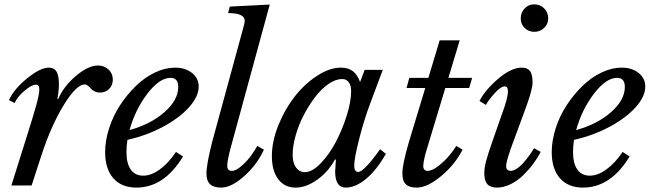

<svg xmlns="http://www.w3.org/2000/svg" viewBox="-20 -850 2990 880"><path d="M46.9 -377.9 21 -391.1Q43.5 -441.4 104 -490.7Q164.6 -540 204.1 -540Q228 -540 239 -522Q250 -503.9 250 -463.9Q250 -434.1 243.2 -397.9L246.1 -395Q271 -453.6 327.6 -501.7Q384.3 -549.8 429.2 -549.8Q458 -549.8 477.5 -531.2Q497.1 -512.7 497.1 -485.8Q497.1 -459.5 480.5 -442.6Q463.9 -425.8 438 -425.8Q423.8 -425.8 412.8 -431.6Q401.9 -437.5 396.2 -444.3Q390.6 -451.2 383.3 -457Q376 -462.9 368.2 -462.9Q330.1 -462.9 272 -368.2Q213.9 -273.4 169.9 -138.2L125 0H32.2L97.2 -207Q134.8 -325.7 147.5 -372.3Q160.2 -418.9 160.2 -439.9Q160.2 -461.9 145 -461.9Q125 -461.9 92.3 -434.1Q59.6 -406.2 46.9 -377.9Z M786.6 -153.8 818.8 -132.8Q732.4 9.8 605 9.8Q537.1 9.8 499.5 -33Q461.9 -75.7 461.9 -152.8Q461.9 -206.5 480.5 -263.4Q499 -320.3 531 -368.9Q563 -417.5 603.3 -456.5Q643.6 -495.6 690.4 -517.8Q737.3 -540 781.7 -540Q829.6 -540 860.1 -515.6Q890.6 -491.2 890.6 -453.1Q890.6 -407.7 846.4 -358.4Q802.2 -309.1 726.8 -268.8Q651.4 -228.5 564 -209Q559.6 -180.7 559.6 -153.8Q559.6 -100.6 579.3 -72.8Q599.1 -44.9 636.7 -44.9Q673.3 -44.9 713.1 -74Q752.9 -103 786.6 -153.8ZM761.7 -493.2Q710.9 -493.2 655.5 -420.7Q600.1 -348.1 573.7 -253.9Q670.4 -280.3 733.6 -335.9Q796.9 -391.6 796.9 -451.2Q796.9 -493.2 761.7 -493.2Z M953.1 -202.1 1086.4 -690.9Q1088.4 -698.7 1092.8 -714.1Q1097.2 -729.5 1099.4 -739.5Q1101.6 -749.5 1101.6 -754.9Q1101.6 -790 1025.4 -790L1033.2 -819.8L1216.3 -829.1L1037.1 -171.9Q1021.5 -114.3 1021.5 -89.8Q1021.5 -66.9 1042.5 -66.9Q1062 -66.9 1088.1 -90.3Q1114.3 -113.8 1131.6 -137.9Q1148.9 -162.1 1159.2 -181.2L1189.5 -164.1Q1158.7 -95.7 1099.6 -43Q1040.5 9.8 994.1 9.8Q959.5 9.8 942.9 -5.6Q926.3 -21 926.3 -55.2Q926.3 -97.2 953.1 -202.1Z M1548.3 -487.8Q1518.6 -487.8 1485.6 -465.1Q1452.6 -442.4 1424.1 -404.8Q1395.5 -367.2 1372.1 -322.3Q1348.6 -277.3 1335 -229Q1321.3 -180.7 1321.3 -140.1Q1321.3 -104 1336.7 -82.5Q1352.1 -61 1377.4 -61Q1410.6 -61 1449.5 -101.1Q1488.3 -141.1 1518.6 -198.2Q1548.8 -255.4 1569.1 -320.1Q1589.4 -384.8 1589.4 -432.1Q1589.4 -458 1578.4 -472.9Q1567.4 -487.8 1548.3 -487.8ZM1630.4 -474.1 1651.4 -529.8H1734.4L1677.2 -377Q1648.9 -302.2 1626.2 -213.1Q1603.5 -124 1603.5 -90.8Q1603.5 -62 1622.1 -62Q1647.5 -62 1722.2 -166L1748.5 -145Q1707.5 -71.8 1658.7 -31Q1609.9 9.8 1564.5 9.8Q1516.1 9.8 1516.1 -64.9Q1516.1 -72.8 1519.5 -118.2L1515.1 -119.1Q1485.8 -63.5 1434.8 -26.9Q1383.8 9.8 1334.5 9.8Q1284.2 9.8 1255.1 -28.8Q1226.1 -67.4 1226.1 -134.8Q1226.1 -201.7 1255.6 -275.4Q1285.2 -349.1 1330.1 -406.7Q1375 -464.4 1432.6 -502.2Q1490.2 -540 1542.5 -540Q1575.7 -540 1596.7 -524.2Q1617.7 -508.3 1630.4 -474.1Z M2130.4 -446.8H2021L1938 -171.9Q1921.4 -118.7 1919.9 -89.8Q1919.9 -66.9 1939.9 -66.9Q1961.4 -66.9 1990.7 -90.3Q2020 -113.8 2040 -138.2Q2060.1 -162.6 2071.3 -181.2L2100.1 -164.1Q2065.4 -95.7 2002 -43Q1938.5 9.8 1890.1 9.8Q1855.5 9.8 1839.8 -5.6Q1824.2 -21 1824.2 -55.2Q1824.2 -97.7 1855 -202.1L1929.2 -446.8H1843.3L1856 -493.2H1943.4L1995.1 -665H2086.9L2035.2 -493.2H2144Z M2236.8 -202.1 2281.7 -330.1Q2308.1 -401.9 2308.1 -431.2Q2308.1 -454.1 2293.9 -454.1Q2275.4 -454.1 2247.3 -422.9Q2219.2 -391.6 2207 -369.1L2177.7 -387.2Q2203.6 -438 2263.4 -489Q2323.2 -540 2371.1 -540Q2397 -540 2408.9 -524.9Q2420.9 -509.8 2420.9 -473.1Q2420.9 -464.8 2419.4 -455.3Q2418 -445.8 2414.6 -432.9Q2411.1 -419.9 2408 -408.9Q2404.8 -397.9 2398.2 -379.4Q2391.6 -360.8 2387 -347.9Q2382.3 -335 2373 -309.8Q2363.8 -284.7 2357.9 -269L2320.8 -168Q2299.8 -106.9 2299.8 -89.8Q2299.8 -66.9 2320.8 -66.9Q2334.5 -66.9 2351.6 -79.1Q2368.7 -91.3 2383.8 -109.4Q2398.9 -127.4 2409.9 -143.1Q2420.9 -158.7 2427.7 -170.9L2458 -153.8Q2444.8 -127.4 2425 -100.6Q2405.3 -73.7 2379.4 -48.1Q2353.5 -22.5 2321.3 -6.3Q2289.1 9.8 2257.8 9.8Q2228 9.8 2213.9 -5.6Q2199.7 -21 2199.7 -55.2Q2199.7 -81.5 2208.3 -113Q2216.8 -144.5 2236.8 -202.1ZM2428.7 -704.1Q2403.3 -704.1 2385 -721.4Q2366.7 -738.8 2366.7 -765.1Q2366.7 -792.5 2384.5 -811.3Q2402.3 -830.1 2428.7 -830.1Q2456.1 -830.1 2474.4 -811.3Q2492.7 -792.5 2492.7 -766.1Q2492.7 -739.7 2473.9 -721.9Q2455.1 -704.1 2428.7 -704.1Z M2833.5 -153.8 2865.7 -132.8Q2779.3 9.8 2651.9 9.8Q2584 9.8 2546.4 -33Q2508.8 -75.7 2508.8 -152.8Q2508.8 -206.5 2527.3 -263.4Q2545.9 -320.3 2577.9 -368.9Q2609.9 -417.5 2650.1 -456.5Q2690.4 -495.6 2737.3 -517.8Q2784.2 -540 2828.6 -540Q2876.5 -540 2907 -515.6Q2937.5 -491.2 2937.5 -453.1Q2937.5 -407.7 2893.3 -358.4Q2849.1 -309.1 2773.7 -268.8Q2698.2 -228.5 2610.8 -209Q2606.4 -180.7 2606.4 -153.8Q2606.4 -100.6 2626.2 -72.8Q2646 -44.9 2683.6 -44.9Q2720.2 -44.9 2760 -74Q2799.8 -103 2833.5 -153.8ZM2808.6 -493.2Q2757.8 -493.2 2702.4 -420.7Q2647 -348.1 2620.6 -253.9Q2717.3 -280.3 2780.5 -335.9Q2843.8 -391.6 2843.8 -451.2Q2843.8 -493.2 2808.6 -493.2Z"/></svg>

Font: Libre Baskerville
Style: Italic
Weight: 400
Designer: Pablo Impallari, Rodrigo Fuenzalida
Foundry: Pablo Impallari, Rodrigo Fuenzalida
Version: Version 1.000